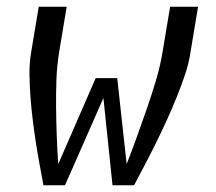

<svg xmlns="http://www.w3.org/2000/svg" viewBox="-20 -550 640 570"><path d="M109 0Q103 -32 97 -64.5Q91 -97 86 -130Q81 -163 77 -195.5Q73 -228 70.5 -261.5Q68 -295 67.5 -329.5Q67 -364 73 -398L95 -530H178L156 -398Q149 -355 147.5 -313Q146 -271 146.5 -229.5Q147 -188 148.5 -146Q150 -104 153 -63L264 -318H328L356 -63Q372 -104 387 -145.5Q402 -187 416.5 -229Q431 -271 443.5 -313Q456 -355 463 -398L485 -530H568L546 -398Q541 -363 529.5 -329Q518 -295 504.5 -261.5Q491 -228 476 -195Q461 -162 445 -129.5Q429 -97 412 -64.5Q395 -32 378 0H314L287 -259L173 0Z"/></svg>

Font: Iosevka Curly Extended Oblique
Style: Regular
Weight: 400
Width: 7
Italic angle: -9°
Monospace: yes
Designer: Belleve Invis
Foundry: Belleve Invis
Version: Version 11.1.0; ttfautohint (v1.8.3)